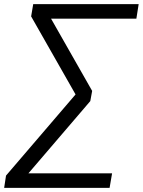

<svg xmlns="http://www.w3.org/2000/svg" viewBox="-41 -725 688 925"><path d="M-21 180 -12 121 323 -270 109 -646 119 -705H627L616 -635H205L403 -287L394 -238L96 110H499L487 180Z"/></svg>

Font: Nunito Sans
Style: Italic
Weight: 400
Italic angle: -9°
Designer: Vernon Adams
Foundry: Vernon Adams
Version: Version 3.006; ttfautohint (v1.8.3)